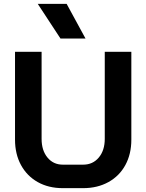

<svg xmlns="http://www.w3.org/2000/svg" viewBox="-20 -969 760 997"><path d="M58 -244V-700H196V-248Q196 -188 226.5 -151Q257 -114 306 -114H412Q462 -114 493 -151Q524 -188 524 -248V-700H662V-244Q662 -169 631 -112Q600 -55 543 -23.5Q486 8 412 8H306Q232 8 176 -23.5Q120 -55 89 -112Q58 -169 58 -244ZM176 -949H326L424 -769H294Z"/></svg>

Font: Stavian Bold
Style: Bold
Weight: 700
Version: Version 1.000; ttfautohint (v1.6)